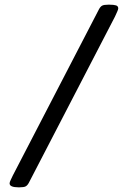

<svg xmlns="http://www.w3.org/2000/svg" viewBox="-20 -723 546 820"><path d="M58 77Q41 77 31 73Q21 69 21 60Q21 55 25.5 46Q30 37 35 26L403 -684Q409 -695 416.5 -699Q424 -703 442 -703H448Q466 -703 475.5 -700Q485 -697 485 -687Q485 -683 480.5 -673Q476 -663 471 -652L103 58Q97 69 89.5 73Q82 77 64 77Z"/></svg>

Font: Asap Expanded Medium
Style: Regular
Weight: 500
Width: 7
Designer: Pablo Cosgaya
Foundry: Omnibus-Type
Version: Version 3.001